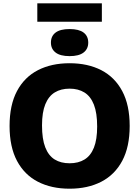

<svg xmlns="http://www.w3.org/2000/svg" viewBox="-20 -1133 843 1163"><path d="M401.5 10Q291.5 10 209.8 -32Q128 -74 83 -158.5Q38 -243 38 -370Q38 -497 83 -581.5Q128 -666 209.8 -708Q291.5 -750 401.5 -750Q512 -750 593.8 -707.8Q675.5 -665.5 720.5 -581Q765.5 -496.5 765.5 -370Q765.5 -243.5 720.5 -159Q675.5 -74.5 593.5 -32.2Q511.5 10 401.5 10ZM401.5 -144Q455 -144 492.2 -167Q529.5 -190 549 -239Q568.5 -288 568.5 -366.5Q568.5 -448.5 548.8 -499Q529 -549.5 491.5 -572.8Q454 -596 401.5 -596Q349 -596 311.8 -573.2Q274.5 -550.5 254.5 -501.5Q234.5 -452.5 234.5 -373.5Q234.5 -291 254.2 -240.5Q274 -190 311.2 -167Q348.5 -144 401.5 -144ZM401.5 -793Q345 -793 316.8 -814.8Q288.5 -836.5 288.5 -875Q288.5 -914.5 316.8 -935.8Q345 -957 401.5 -957Q458 -957 486.2 -935.8Q514.5 -914.5 514.5 -875Q514.5 -836.5 486.2 -814.8Q458 -793 401.5 -793ZM206 -1001.5V-1113H597V-1001.5Z"/></svg>

Font: Encode Sans SC Condensed Thin ExtraBold
Style: Regular
Weight: 800
Version: Version 3.002